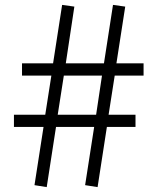

<svg xmlns="http://www.w3.org/2000/svg" viewBox="-20 -763 645 785"><path d="M234 -743 197 -504H70V-454H190L165 -294H37V-244H158L121 -6L171 2L209 -244H365L328 -6L379 2L417 -244H534V-294H424L449 -454H567V-504H456L492 -736L442 -743L405 -504H249L284 -736ZM216 -294 241 -454H397L373 -294Z"/></svg>

Font: Cheyenne Sans Light
Style: Regular
Weight: 300
Designer: The Public Sans project authors (U.S. Web Design System), Libre Franklin designed by Pablo Impallari and Rodrigo Fuenzal
Foundry: The Cheyenne Sans Project Authors
Version: Version 2.007